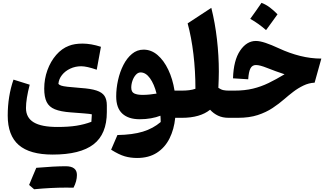

<svg xmlns="http://www.w3.org/2000/svg" viewBox="-20 -848 2370 1382"><path d="M676.3 -346.2Q604 -371.1 564.9 -371.1Q522 -371.1 485.6 -354Q449.2 -336.9 426.3 -308.1Q403.3 -279.3 400.4 -244.1Q407.2 -236.3 420.7 -231.7Q434.1 -227.1 466.1 -223.4Q498 -219.7 560.5 -214.8Q633.3 -210 674.3 -196.5Q715.3 -183.1 732.2 -157.5Q749 -131.8 749 -89.8V-41.5Q749 117.2 653.3 190.9Q557.6 264.6 359.4 264.6Q194.3 264.6 115 195.8Q35.6 127 35.6 -16.1Q35.6 -155.3 77.1 -274.9L193.8 -238.3Q167 -135.3 167 -70.3Q167 -1 222.7 32.5Q278.3 65.9 393.1 65.9Q473.1 65.9 530 56.9Q586.9 47.9 637.7 28.8L641.1 -24.9Q634.8 -26.9 622.6 -28.3Q610.4 -29.8 580.1 -32.2Q549.8 -34.7 489.3 -39.1Q416.5 -44.4 374.8 -61.5Q333 -78.6 315.7 -114.3Q298.3 -149.9 298.3 -210Q298.3 -279.8 321.3 -343Q344.2 -406.2 384.5 -452.6Q424.8 -499 475.6 -518.1Q515.1 -534.2 574.7 -534.2Q634.8 -534.2 706.5 -511.2ZM453.1 502.4Q349.6 502.4 225.6 514.2L189.5 483.4Q202.6 451.7 215.3 420.9Q228 390.1 241.2 359.9Q372.1 348.6 452.9 348.6Q533.7 348.6 533.7 411.6Q533.7 455.6 509.3 502.9Z M1013.7 -490.7Q1068.8 -490.7 1114.3 -451.7Q1159.7 -412.6 1191.4 -345.9Q1223.1 -279.3 1236.3 -195.8H1290V0H1241.2Q1232.9 83.5 1200 148.9Q1167 214.4 1108.9 251.7Q1050.8 289.1 966.8 289.1Q919.4 289.1 877.9 277.1Q836.4 265.1 779.8 229.5L825.2 124Q934.6 122.1 1008.3 99.6Q1082 77.1 1136.7 30.3Q1136.7 19 1136.2 8.1Q1135.7 -2.9 1134.8 -15.1Q1105 -3.4 1067.1 3.4Q1029.3 10.3 985.8 10.3Q904.3 10.3 860.4 -30.3Q816.4 -70.8 816.4 -153.8Q816.4 -211.9 829.6 -271.2Q842.8 -330.6 868.2 -380.4Q893.6 -430.2 930.2 -460.4Q966.8 -490.7 1013.7 -490.7ZM992.2 -326.7Q973.1 -326.7 957.8 -309.6Q942.4 -292.5 933.6 -267.3Q924.8 -242.2 924.8 -217.3Q924.8 -185.5 946.5 -175.3Q968.3 -165 1006.3 -165Q1030.8 -165 1057.6 -167.7Q1084.5 -170.4 1106.9 -174.3Q1089.8 -242.7 1059.6 -284.7Q1029.3 -326.7 992.2 -326.7Z M1501 -791.5Q1528.3 -682.6 1541.7 -564.7Q1555.2 -446.8 1555.2 -332.5Q1555.2 -310.5 1554.2 -279.5Q1553.2 -248.5 1551.8 -215.8Q1571.3 -202.6 1588.4 -199.2Q1605.5 -195.8 1625.5 -195.8H1626V0H1625.5Q1582 0 1549.3 -15.6Q1516.6 -31.2 1492.2 -58.1Q1419.9 0 1290 0Q1279.3 0 1273.9 -8.1Q1268.6 -16.1 1268.6 -38.6V-157.2Q1268.6 -179.7 1273.9 -187.7Q1279.3 -195.8 1290 -195.8Q1315.9 -195.8 1340.8 -198.7Q1365.7 -201.7 1386.7 -209Q1386.7 -336.9 1372.3 -458.3Q1357.9 -579.6 1330.6 -679.7Z M1821.8 -553.2Q1850.1 -553.2 1891.6 -539.3Q1933.1 -525.4 1987.8 -500Q2063.5 -464.8 2140.1 -445.6Q2216.8 -426.3 2293 -426.3L2244.6 -252.9Q2203.1 -251 2164.1 -232.2Q2125 -213.4 2090.6 -187Q2056.2 -160.6 2027.3 -135.3Q1988.8 -101.6 1942.1 -70.6Q1895.5 -39.6 1835 -19.8Q1774.4 0 1692.9 0H1626Q1615.2 0 1609.9 -8.1Q1604.5 -16.1 1604.5 -38.6V-157.2Q1604.5 -179.7 1609.9 -187.7Q1615.2 -195.8 1626 -195.8H1668Q1741.7 -195.8 1800.3 -210Q1858.9 -224.1 1913.3 -250.5Q1967.8 -276.9 2028.3 -313.5Q1993.7 -324.7 1964.6 -335.4Q1935.5 -346.2 1902.8 -358.9Q1874.5 -370.1 1855.5 -375Q1836.4 -379.9 1822.3 -379.9Q1795.4 -379.9 1782.7 -355.7Q1770 -331.5 1766.6 -277.3L1657.2 -284.2Q1661.1 -414.1 1708.3 -483.6Q1755.4 -553.2 1821.8 -553.2ZM1862.3 -827.6Q1894.5 -815.4 1923.3 -793.5Q1952.1 -771.5 1977.5 -745.1Q1957.5 -717.3 1937 -688.7Q1916.5 -660.2 1895 -631.3Q1870.1 -653.3 1841.8 -673.8Q1813.5 -694.3 1781.2 -712.4Q1802.7 -741.7 1822.8 -770.5Q1842.8 -799.3 1862.3 -827.6Z"/></svg>

Font: Pinar-FD ExtraBold
Style: Regular
Weight: 800
Designer: Amin Abedi
Version: Version 3.000